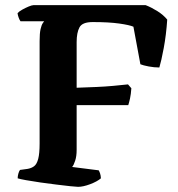

<svg xmlns="http://www.w3.org/2000/svg" viewBox="-20 -724 688 744"><path d="M282.5 0Q275.5 0 252.2 -2.5Q229 -5 198.2 -8.8Q167.5 -12.5 136.2 -17Q105 -21.5 81.2 -25.8Q57.5 -30 48.5 -33Q48.5 -42 51.2 -51.5Q54 -61 57.5 -65.5L86.5 -69.5Q101.5 -72 112 -79.8Q122.5 -87.5 128 -108.2Q133.5 -129 133.5 -168V-564.5Q133.5 -595 137.2 -611.2Q141 -627.5 145.8 -634.2Q150.5 -641 151 -641.5H59.5Q56 -646 52.5 -655.2Q49 -664.5 48 -673Q53.5 -679.5 66 -686.5Q78.5 -693.5 91.2 -698.8Q104 -704 109.5 -704H544.5Q566.5 -695.5 590 -680.8Q613.5 -666 628 -648Q624 -588.5 614.5 -537.8Q605 -487 597.5 -462.5Q577.5 -462.5 556.2 -466.5Q535 -470.5 524 -475L497 -620.5Q482.5 -627 442 -632.8Q401.5 -638.5 339 -638.5Q299 -638.5 288 -618Q277 -597.5 277 -561V-384Q320.5 -385.5 354.5 -387Q388.5 -388.5 418 -391.2Q447.5 -394 476 -397L489 -382Q487.5 -359 483.8 -342.2Q480 -325.5 477 -316.5H277V-143Q277 -118.5 271.2 -101Q265.5 -83.5 259.5 -77L362.5 -64Q365 -60 367.8 -52Q370.5 -44 371 -33Q356.5 -20.5 329.2 -10.2Q302 0 282.5 0Z"/></svg>

Font: Texturina Medium
Style: Regular
Weight: 500
Designer: Guillermo Torres Carreño
Foundry: Omnibus-Type
Version: Version 1.003